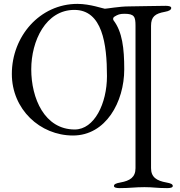

<svg xmlns="http://www.w3.org/2000/svg" viewBox="-20 -683 928 989"><path d="M643 -650C595 -650 530 -638 520 -638C513 -638 444 -663 379 -663C185 -663 41 -496 41 -302C41 -120 186 15 356 15C525 15 620 -158 620 -326C620 -434 610 -519 565 -578C561 -583 562 -593 569 -597C587 -608 597 -612 621 -612C672 -612 678 -597 678 -550V183C678 230 650 248 600 257C577 261 567 266 567 275C567 283 579 286 596 286C650 286 674 281 724 281C770 281 787 286 841 286C858 286 870 283 870 275C870 266 860 261 837 257C787 248 758 230 758 183V-550C758 -597 779 -613 829 -622C852 -626 862 -633 862 -642C862 -650 850 -653 833 -653C779 -653 686 -650 643 -650ZM363 -632C507 -632 531 -457 531 -291C531 -150 466 -16 365 -16C209 -16 141 -177 141 -326C141 -473 216 -632 363 -632Z"/></svg>

Font: EB Garamond 12
Style: Regular
Weight: 400
Version: Version 0.016+